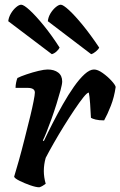

<svg xmlns="http://www.w3.org/2000/svg" viewBox="-20 -795 511 815"><path d="M147 0Q133 0 108.5 -8.5Q84 -17 63 -27.5Q42 -38 40 -45Q48 -71 60 -113.5Q72 -156 84.5 -206Q97 -256 109 -304Q117 -337 122.5 -365Q128 -393 128 -402Q128 -422 97 -422H46Q46 -433 48.5 -445Q51 -457 54 -464Q68 -471 93 -479.5Q118 -488 143 -494Q168 -500 182 -500Q210 -500 227 -487Q244 -474 244 -449Q244 -438 237 -412Q230 -386 220 -354Q210 -322 198.5 -290Q187 -258 177 -233Q167 -208 162 -199L166 -196Q182 -230 203 -271Q224 -312 247 -352.5Q270 -393 293.5 -426.5Q317 -460 339 -480Q361 -500 379 -500Q395 -500 416 -485Q437 -470 453 -452.5Q469 -435 471 -426Q465 -383 450.5 -346Q436 -309 422 -284Q400 -284 386 -287.5Q372 -291 366 -295Q365 -322 362.5 -355.5Q360 -389 357 -402Q350 -402 334 -382Q318 -362 296.5 -330Q275 -298 252 -261Q229 -224 208.5 -188Q188 -152 174 -125Q166 -97 166 -69Q166 -43 174 -15Q169 -11 161.5 -6.5Q154 -2 147 0ZM367 -565 183 -705Q185 -723 194.5 -738.5Q204 -754 216.5 -764.5Q229 -775 238 -775Q248 -775 273 -752Q298 -729 331.5 -688Q365 -647 401 -593Q398 -586 387.5 -577Q377 -568 367 -565ZM200 -565 15 -705Q17 -722 26.5 -738Q36 -754 48.5 -764.5Q61 -775 70 -775Q81 -775 106.5 -751.5Q132 -728 165.5 -687Q199 -646 233 -593Q230 -586 220.5 -577Q211 -568 200 -565Z"/></svg>

Font: Texturina
Style: Bold Italic
Weight: 700
Italic angle: -11°
Designer: Guillermo Torres Carreño
Foundry: Omnibus-Type
Version: Version 1.002; ttfautohint (v1.8.3)